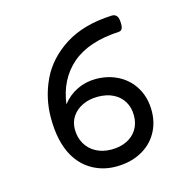

<svg xmlns="http://www.w3.org/2000/svg" viewBox="-92 -682 784 785"><g transform="rotate(-15 300.0 -289.5)"><path d="M476.1 -547.4Q476.1 -532.2 471.4 -525.6Q466.8 -519 458 -518.6Q328.1 -511.7 258.3 -451.4Q188.5 -391.1 174.8 -287.6Q200.2 -320.8 237.3 -338.9Q274.4 -356.9 316.4 -356.9Q370.1 -356.9 413.1 -334Q456.1 -311 480.5 -269Q504.9 -227.1 504.9 -172.4Q504.9 -119.6 480.2 -77.9Q455.6 -36.1 410.2 -12.7Q364.7 10.7 305.7 10.7Q252.4 10.7 208 -13.7Q163.6 -38.1 136.2 -84.5Q99.1 -148.4 99.1 -250Q99.1 -334.5 134.8 -409.7Q170.4 -484.9 248.5 -534.9Q326.7 -585 447.8 -590.3Q460.9 -590.8 468.5 -581.5Q476.1 -572.3 476.1 -547.4ZM181.6 -179.7Q181.6 -145.5 197 -118.7Q212.4 -91.8 240.5 -76.7Q268.6 -61.5 305.7 -61.5Q342.8 -61.5 370.8 -75.2Q398.9 -88.9 414.3 -114Q429.7 -139.2 429.7 -172.4Q429.7 -206.1 414.6 -231.4Q399.4 -256.8 371.6 -270.8Q343.8 -284.7 305.7 -284.7Q270 -284.7 241.7 -271.2Q213.4 -257.8 197.5 -234.1Q181.6 -210.4 181.6 -179.7Z"/></g></svg>

Font: Courier Prime Code
Style: Regular
Weight: 400
Designer: Alan Dague-Greene
Foundry: Quote-Unquote Apps
Version: Version 3.0318